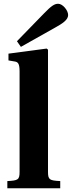

<svg xmlns="http://www.w3.org/2000/svg" viewBox="-20 -1000 382 1020"><path d="M70 -781 91 -751 274 -854C310 -874 342 -894 342 -920C342 -945 313 -980 289 -980C269 -980 252 -968 215 -930ZM19 0H300V-38C243 -41 235 -45 235 -87V-736L228 -742L25 -715V-679L60 -673C76 -670 84 -661 84 -621V-87C84 -45 76 -41 19 -38Z"/></svg>

Font: Heuristica
Style: Bold
Weight: 700
Version: Version 1.0.1